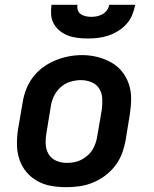

<svg xmlns="http://www.w3.org/2000/svg" viewBox="-20 -770 640 798"><path d="M255 8Q223 8 192 2.5Q161 -3 134.5 -18Q108 -33 89 -56Q70 -79 60.5 -108Q51 -137 50.5 -169Q50 -201 55 -233L74 -343Q78 -371 88.5 -398Q99 -425 116.5 -448.5Q134 -472 158.5 -490Q183 -508 210 -519Q237 -530 264.5 -535.5Q292 -541 321 -541Q353 -541 383.5 -533.5Q414 -526 440.5 -511.5Q467 -497 486 -474Q505 -451 515 -422Q525 -393 525 -361Q525 -329 520 -297L502 -187Q497 -159 487 -132Q477 -105 459 -81.5Q441 -58 417 -40Q393 -22 366 -11Q339 0 311 4Q283 8 255 8ZM257 -93Q272 -93 287 -95.5Q302 -98 316 -105Q330 -112 342.5 -122.5Q355 -133 363.5 -146.5Q372 -160 377 -174.5Q382 -189 384 -203L403 -313Q406 -337 405 -360Q404 -383 392.5 -401.5Q381 -420 360 -428.5Q339 -437 316 -437Q294 -437 271.5 -430Q249 -423 231.5 -407Q214 -391 204 -370Q194 -349 191 -327L173 -217Q169 -194 170 -171Q171 -148 182 -129.5Q193 -111 213.5 -102Q234 -93 257 -93ZM345 -610Q324 -610 303 -612.5Q282 -615 263.5 -622Q245 -629 229.5 -641Q214 -653 204 -670.5Q194 -688 192.5 -708.5Q191 -729 194 -750H302Q300 -738 303.5 -727.5Q307 -717 316 -711Q325 -705 336.5 -702.5Q348 -700 360 -700Q372 -700 383.5 -702.5Q395 -705 406 -711Q417 -717 424.5 -727.5Q432 -738 434 -750H542Q538 -729 529.5 -708Q521 -687 505.5 -670Q490 -653 470.5 -641Q451 -629 430 -622Q409 -615 387.5 -612.5Q366 -610 345 -610Z"/></svg>

Font: Iosevka Curly Extended
Style: Bold Italic
Weight: 700
Width: 7
Italic angle: -9°
Monospace: yes
Designer: Belleve Invis
Foundry: Belleve Invis
Version: Version 11.1.0; ttfautohint (v1.8.3)